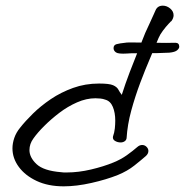

<svg xmlns="http://www.w3.org/2000/svg" viewBox="-20 -667 653 678"><path d="M205 -9Q150 -9 109.5 -28Q69 -47 46.5 -77.5Q24 -108 24 -143Q24 -161 30.5 -180Q37 -199 51 -216Q69 -239 96.5 -266Q124 -293 159.5 -317Q195 -341 238 -356.5Q281 -372 330 -372Q366 -372 379.5 -366Q393 -360 398 -350.5Q403 -341 410 -332Q422 -370 438 -412Q454 -454 469 -491Q484 -528 493 -551Q499 -564 507.5 -582.5Q516 -601 522.5 -615.5Q529 -630 529 -630Q536 -647 555 -647Q569 -647 581 -637Q593 -627 593 -613Q593 -603 585 -592H584Q584 -592 575 -582.5Q566 -573 555.5 -559Q545 -545 540 -533Q528 -503 510.5 -462.5Q493 -422 475 -374Q457 -326 443.5 -276.5Q430 -227 427 -179Q426 -172 420 -168Q414 -164 406 -164Q395 -164 386 -169.5Q377 -175 379 -185Q384 -199 385.5 -213.5Q387 -228 387 -241Q387 -269 378.5 -289.5Q370 -310 352 -315Q344 -318 335 -319Q326 -320 317 -320Q285 -320 252 -305.5Q219 -291 189.5 -268.5Q160 -246 136 -222Q112 -198 98 -178Q84 -159 84 -137Q84 -111 109 -87.5Q134 -64 195 -59Q200 -58 205 -58Q210 -58 216 -58Q257 -58 301.5 -68.5Q346 -79 380 -93Q407 -104 428 -119Q449 -134 465 -148Q473 -155 482 -155Q491 -155 497.5 -148.5Q504 -142 504 -134Q504 -124 495 -116Q479 -102 454.5 -82.5Q430 -63 396 -49Q356 -33 303 -21Q250 -9 205 -9ZM429 -478Q398 -476 389.5 -482Q381 -488 381 -497Q381 -508 391.5 -511Q402 -514 422 -516Q427 -517 435 -517Q443 -517 453 -517Q484 -517 527 -516Q570 -515 599 -516Q613 -516 613 -502Q613 -496 605.5 -489.5Q598 -483 578 -481Q559 -480 537 -479.5Q515 -479 495 -479Q474 -479 456.5 -479Q439 -479 429 -478Z"/></svg>

Font: Grape Nuts
Style: Regular
Weight: 400
Designer: Robert E. Leuschke
Foundry: Robert E. Leuschke
Version: Version 1.010; ttfautohint (v1.8.3)